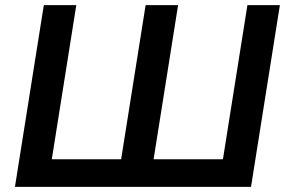

<svg xmlns="http://www.w3.org/2000/svg" viewBox="-20 -725 1110 745"><path d="M38 0 150 -705H276L181 -107H450L545 -705H671L576 -107H845L940 -705H1066L954 0Z"/></svg>

Font: Nunito Sans
Style: Bold Italic
Weight: 700
Italic angle: -9°
Designer: Vernon Adams
Foundry: Vernon Adams
Version: Version 3.006; ttfautohint (v1.8.3)